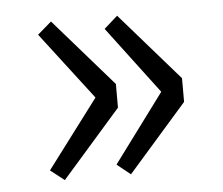

<svg xmlns="http://www.w3.org/2000/svg" viewBox="-39 -530 577 497"><g transform="rotate(-5 250.0 -281.0)"><path d="M110.4 -75.2 74.2 -103.5 208 -281.2 74.2 -456.1 110.4 -487.3 263.7 -311.5V-250ZM282.2 -75.2 247.1 -103.5 378.9 -281.2 247.1 -456.1 282.2 -487.3 435.5 -311.5V-250Z"/></g></svg>

Font: GenEi Gothic M SemiLight
Style: Regular
Weight: 350
Designer: o_tamon (Modified); [Source Han Sans]
Ryoko NISHIZUKA  (kana & ideographs); Paul D. Hunt (Latin, Greek & Cyrillic); Wenl
Version: Version 1.1a;Original Version 1.004